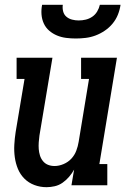

<svg xmlns="http://www.w3.org/2000/svg" viewBox="-20 -770 540 798"><path d="M173 8Q147 8 123 -1Q99 -10 81.5 -27.5Q64 -45 54.5 -68Q45 -91 41.5 -116.5Q38 -142 39.5 -168.5Q41 -195 45 -221L82 -442H49V-530H198L144 -207Q142 -193 141 -178.5Q140 -164 141 -150.5Q142 -137 146 -124Q150 -111 158.5 -100.5Q167 -90 179.5 -85Q192 -80 207 -80Q225 -80 244 -88Q263 -96 276.5 -110.5Q290 -125 297 -143.5Q304 -162 307 -181L350 -442H317V-530H466L393 -88H426V0H277L288 -65Q279 -49 267 -35Q255 -21 240 -10.5Q225 0 207.5 4Q190 8 173 8ZM295 -610Q275 -610 255 -612.5Q235 -615 217 -622.5Q199 -630 184.5 -642.5Q170 -655 162 -672.5Q154 -690 152.5 -710Q151 -730 155 -750H241Q239 -736 242.5 -722.5Q246 -709 256 -700.5Q266 -692 279.5 -688.5Q293 -685 307 -685Q322 -685 336.5 -688.5Q351 -692 363.5 -700.5Q376 -709 384 -722.5Q392 -736 395 -750H481Q478 -729 470 -709Q462 -689 448 -672Q434 -655 415.5 -642.5Q397 -630 377 -622.5Q357 -615 336 -612.5Q315 -610 295 -610Z"/></svg>

Font: Iosevka Curly Slab SmBdObl
Style: Regular
Weight: 600
Italic angle: -9°
Monospace: yes
Designer: Belleve Invis
Foundry: Belleve Invis
Version: Version 11.0.0; ttfautohint (v1.8.3)